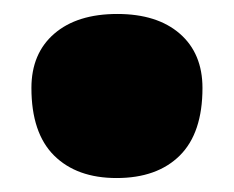

<svg xmlns="http://www.w3.org/2000/svg" viewBox="-20 -239 335 275"><path d="M147 16Q90 16 57.5 -16.2Q25 -48.5 25 -113Q25 -162.5 57.8 -190.8Q90.5 -219 148 -219Q205 -219 237.5 -190.8Q270 -162.5 270 -113Q270 -48.5 237.5 -16.2Q205 16 147 16Z"/></svg>

Font: Commissioner Flair Black
Style: Regular
Weight: 900
Designer: Kostas Bartsokas
Foundry: Kostas Bartsokas
Version: Version 1.000; ttfautohint (v1.8.3)